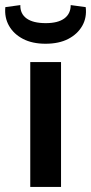

<svg xmlns="http://www.w3.org/2000/svg" viewBox="-47 -735 358 755"><path d="M193 -491V0H72V-491ZM231 -715 290 -707Q295 -666 276.5 -633.5Q258 -601 221.5 -582Q185 -563 132 -563Q80 -563 43.5 -582Q7 -601 -11.5 -633.5Q-30 -666 -26 -707L33 -715Q32 -681 57.5 -662.5Q83 -644 133 -644Q181 -644 206 -662.5Q231 -681 231 -715Z"/></svg>

Font: Exo 2 SemiBold
Style: Regular
Weight: 600
Designer: Natanael Gama
Foundry: Natanael Gama
Version: Version 2.010